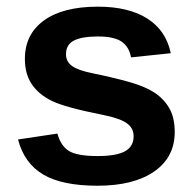

<svg xmlns="http://www.w3.org/2000/svg" viewBox="-20 -559 596 588"><path d="M515.1 -154.3Q515.1 -77.6 452.4 -33.9Q389.6 9.8 278.8 9.8Q169.9 9.8 112.1 -24.7Q54.2 -59.1 35.2 -131.8L155.8 -149.9Q166 -112.3 191.2 -96.7Q216.3 -81.1 278.8 -81.1Q336.4 -81.1 362.8 -95.7Q389.2 -110.4 389.2 -141.6Q389.2 -167 367.9 -181.9Q346.7 -196.8 295.9 -207Q179.7 -230 139.2 -249.8Q98.6 -269.5 77.4 -301Q56.2 -332.5 56.2 -378.4Q56.2 -454.1 114.5 -496.3Q172.9 -538.6 279.8 -538.6Q374 -538.6 431.4 -502Q488.8 -465.3 502.9 -396L381.3 -383.3Q375.5 -415.5 352.5 -431.4Q329.6 -447.3 279.8 -447.3Q231 -447.3 206.5 -434.8Q182.1 -422.4 182.1 -393.1Q182.1 -370.1 200.9 -356.7Q219.7 -343.3 264.2 -334.5Q326.2 -321.8 374.3 -308.3Q422.4 -294.9 451.4 -276.4Q480.5 -257.8 497.8 -228.8Q515.1 -199.7 515.1 -154.3Z"/></svg>

Font: Arial
Style: Bold
Weight: 700
Designer: Steve Matteson
Foundry: Ascender Corporation
Version: Version 2.00.3